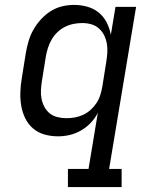

<svg xmlns="http://www.w3.org/2000/svg" viewBox="-20 -548 640 783"><path d="M257 215V141H341L379 -88Q368 -66 350.5 -47.5Q333 -29 310.5 -16Q288 -3 264 2.5Q240 8 217 8Q188 8 161.5 0.5Q135 -7 115 -24Q95 -41 83 -65.5Q71 -90 66.5 -117Q62 -144 63 -172.5Q64 -201 69 -230L85 -330Q89 -354 96 -378.5Q103 -403 115.5 -425.5Q128 -448 146 -468Q164 -488 186 -502Q208 -516 232.5 -522Q257 -528 282 -528Q310 -528 336.5 -520.5Q363 -513 383 -496.5Q403 -480 415 -456.5Q427 -433 432 -406L451 -520H535L425 141H476V215ZM251 -66Q268 -66 285 -69Q302 -72 318.5 -79.5Q335 -87 349 -99.5Q363 -112 373 -127Q383 -142 388.5 -159Q394 -176 397 -193L413 -293Q416 -312 417.5 -331Q419 -350 416 -368.5Q413 -387 405 -403.5Q397 -420 383.5 -432Q370 -444 352.5 -449Q335 -454 315 -454Q298 -454 280 -450.5Q262 -447 245 -438.5Q228 -430 214 -416.5Q200 -403 190.5 -386.5Q181 -370 175.5 -352.5Q170 -335 167 -318L151 -218Q148 -199 147 -180.5Q146 -162 149.5 -144.5Q153 -127 161.5 -111.5Q170 -96 183 -85.5Q196 -75 214 -70.5Q232 -66 251 -66Z"/></svg>

Font: Iosevka HT Extended
Style: Italic
Weight: 400
Width: 7
Italic angle: -9°
Monospace: yes
Designer: Belleve Invis
Foundry: Belleve Invis
Version: Version 32.3.0; ttfautohint (v1.8.4)